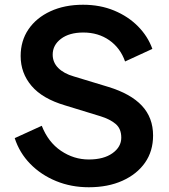

<svg xmlns="http://www.w3.org/2000/svg" viewBox="-20 -777 712 809"><path d="M354 12Q280 12 216.5 -14Q153 -40 107.5 -86.5Q62 -133 42 -195L156 -247Q183 -178 237 -141.5Q291 -105 354 -105Q417 -105 454 -131.5Q491 -158 491 -197Q491 -235 467 -255Q443 -275 404 -287L254 -333Q159 -361 113 -415Q67 -469 67 -541Q67 -605 100 -653.5Q133 -702 192.5 -729.5Q252 -757 330 -757Q402 -757 461 -732.5Q520 -708 561.5 -666Q603 -624 622 -571L507 -518Q487 -575 440.5 -607.5Q394 -640 331 -640Q272 -640 237 -613.5Q202 -587 202 -547Q202 -514 225.5 -490.5Q249 -467 291 -455L436 -411Q531 -382 578 -331.5Q625 -281 625 -206Q625 -140 591 -91.5Q557 -43 496 -15.5Q435 12 354 12Z"/></svg>

Font: Plus Jakarta Text
Style: Bold
Weight: 700
Designer: Gumpita Rahayu
Foundry: Tokotype Studio
Version: Version 1.000